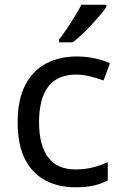

<svg xmlns="http://www.w3.org/2000/svg" viewBox="-20 -786 520 816"><path d="M300 10Q229 10 173.5 -19Q118 -48 86.5 -109Q55 -170 55 -265Q55 -364 88 -426Q121 -488 177.5 -517Q234 -546 306 -546Q347 -546 385 -537.5Q423 -529 447 -517L420 -444Q396 -453 364 -461Q332 -469 304 -469Q146 -469 146 -266Q146 -169 184.5 -117.5Q223 -66 299 -66Q343 -66 376.5 -75Q410 -84 438 -97V-19Q411 -5 378.5 2.5Q346 10 300 10ZM432 -756Q420 -738 395 -709.5Q370 -681 341.5 -652.5Q313 -624 289 -606H231V-618Q246 -637 263.5 -663Q281 -689 298 -716.5Q315 -744 326 -766H432Z"/></svg>

Font: Noto Sans Wancho
Style: Regular
Weight: 400
Designer: Monotype Design Team
Foundry: Monotype Imaging Inc.
Version: Version 2.001; ttfautohint (v1.8.4.7-5d5b)